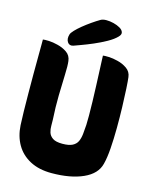

<svg xmlns="http://www.w3.org/2000/svg" viewBox="-145 -1106 969 1214"><g transform="rotate(15 339.0 -499.0)"><path d="M361 -1003Q375 -1011 398 -1011Q421 -1011 445 -1005Q469 -999 487.5 -988.5Q506 -978 511 -963Q516 -948 499 -931Q478 -909 439.5 -887.5Q401 -866 359 -848Q317 -830 283.5 -818Q250 -806 237 -801Q212 -793 199 -813Q186 -833 195 -863Q198 -874 215 -892Q232 -910 256.5 -930Q281 -950 309 -969.5Q337 -989 361 -1003ZM625 -699Q628 -676 631 -624.5Q634 -573 636 -506Q638 -439 637.5 -368.5Q637 -298 632.5 -235Q628 -172 617 -130Q600 -61 517.5 -24Q435 13 311 13Q229 13 170.5 -18Q112 -49 80.5 -103.5Q49 -158 45 -229Q43 -264 42 -318.5Q41 -373 40.5 -436.5Q40 -500 40 -562Q40 -624 40.5 -675.5Q41 -727 41 -758Q41 -789 41 -789Q52 -791 79.5 -790Q107 -789 138 -781Q172 -773 200 -754Q228 -735 232 -699Q236 -669 233.5 -609.5Q231 -550 229.5 -473.5Q228 -397 233 -315Q234 -298 233.5 -276Q233 -254 239.5 -233Q246 -212 266.5 -198Q287 -184 330 -184Q373 -184 396 -196Q419 -208 428.5 -229Q438 -250 441 -278Q444 -306 446 -338Q447 -359 447 -400Q447 -441 445.5 -492Q444 -543 442 -595Q440 -647 438 -691Q436 -735 435 -762Q434 -789 434 -789Q445 -791 472.5 -790Q500 -789 531 -781Q565 -773 593 -753.5Q621 -734 625 -699Z"/></g></svg>

Font: Potta One
Style: Regular
Weight: 400
Designer: 108,108go
Foundry: Font Zone 108
Version: Version 1.000